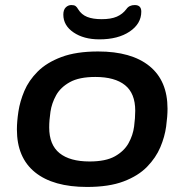

<svg xmlns="http://www.w3.org/2000/svg" viewBox="-20 -734 731 761"><path d="M325 7Q191 7 119 -51Q47 -109 47 -221Q47 -252 53 -292Q59 -332 76.5 -373.5Q94 -415 129.5 -450.5Q165 -486 223.5 -508Q282 -530 369 -530Q501 -530 572.5 -472Q644 -414 644 -303Q644 -273 638.5 -232.5Q633 -192 615.5 -150.5Q598 -109 563 -73Q528 -37 470 -15Q412 7 325 7ZM335 -94Q399 -94 435.5 -114.5Q472 -135 489.5 -166.5Q507 -198 511.5 -232.5Q516 -267 516 -295Q516 -364 475.5 -396.5Q435 -429 358 -429Q294 -429 257 -408.5Q220 -388 202.5 -356.5Q185 -325 180 -291Q175 -257 175 -229Q175 -160 216 -127Q257 -94 335 -94ZM374 -578Q312 -578 271.5 -605.5Q231 -633 231 -676Q231 -695 240.5 -704.5Q250 -714 263 -714Q274 -714 279.5 -710Q285 -706 290 -697Q303 -676 325.5 -667Q348 -658 383 -658Q420 -658 443 -668Q466 -678 481 -698Q492 -714 514 -714Q540 -714 540 -688Q540 -640 494 -609Q448 -578 374 -578Z"/></svg>

Font: Asap Expanded Expanded SemiBold
Style: Italic
Weight: 600
Width: 7
Italic angle: -6°
Designer: Pablo Cosgaya
Foundry: Omnibus-Type
Version: Version 3.001; ttfautohint (v1.8.4.7-5d5b)